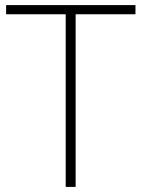

<svg xmlns="http://www.w3.org/2000/svg" viewBox="-20 -734 555 754"><path d="M277 0H238V-678H4V-714H512V-678H277Z"/></svg>

Font: Noto Sans Khmer ExtraLight
Style: Regular
Weight: 250
Version: Version 2.003